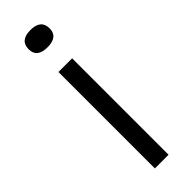

<svg xmlns="http://www.w3.org/2000/svg" viewBox="-241 -713 725 725"><g transform="rotate(-45 121.5 -351.0)"><path d="M85 0V-515H158V0ZM122 -610Q66 -610 66 -655Q66 -702 122 -702Q178 -702 178 -655Q178 -610 122 -610Z"/></g></svg>

Font: Bricolage Grotesque 12pt Light
Style: Regular
Weight: 300
Designer: Mathieu Triay
Foundry: Atelier Triay
Version: Version 1.001; ttfautohint (v1.8.4.7-5d5b);gftools[0.9.33.de